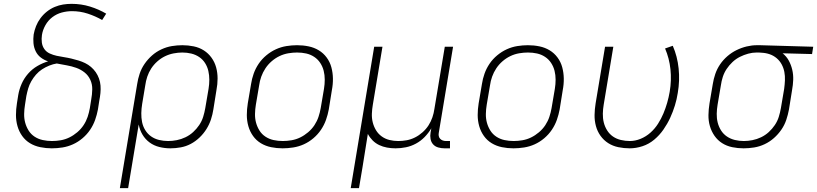

<svg xmlns="http://www.w3.org/2000/svg" viewBox="-20 -763 4247 998"><path d="M249 8Q219 8 189.5 2Q160 -4 136 -18.5Q112 -33 95.5 -56Q79 -79 71 -107Q63 -135 63 -165Q63 -195 68 -226L75 -270Q80 -299 92.5 -327.5Q105 -356 126 -380Q147 -404 174.5 -420Q202 -436 230 -444Q209 -451 192 -464Q175 -477 165.5 -496.5Q156 -516 154 -538.5Q152 -561 155 -584Q159 -606 167.5 -627.5Q176 -649 190.5 -668.5Q205 -688 224 -703Q243 -718 264.5 -727Q286 -736 308 -739.5Q330 -743 352 -743Q402 -743 447.5 -729Q493 -715 532 -692L511 -659Q476 -679 436.5 -692Q397 -705 354 -705Q328 -705 301.5 -698Q275 -691 252.5 -674Q230 -657 216 -632Q202 -607 198 -581Q195 -561 197.5 -542Q200 -523 210.5 -508Q221 -493 238.5 -485Q256 -477 274.5 -473Q293 -469 312.5 -466Q332 -463 351 -458.5Q370 -454 388 -448.5Q406 -443 422.5 -435Q439 -427 453 -415Q467 -403 477.5 -388Q488 -373 494.5 -355Q501 -337 502.5 -318Q504 -299 502 -279Q500 -259 496 -239L489 -194Q484 -167 474.5 -140Q465 -113 448.5 -88.5Q432 -64 409 -44.5Q386 -25 359.5 -13Q333 -1 305 3.5Q277 8 249 8ZM250 -30Q273 -30 296 -34Q319 -38 340.5 -48.5Q362 -59 381.5 -75.5Q401 -92 414.5 -112.5Q428 -133 435.5 -155.5Q443 -178 447 -201L454 -245Q459 -272 459.5 -298.5Q460 -325 449.5 -348Q439 -371 419.5 -386.5Q400 -402 376 -410.5Q352 -419 326.5 -423.5Q301 -428 275 -433Q256 -430 236 -422Q216 -414 198.5 -402.5Q181 -391 167 -375Q153 -359 142.5 -340.5Q132 -322 126.5 -303Q121 -284 117 -264L110 -219Q106 -195 105.5 -171Q105 -147 111 -125Q117 -103 129 -84Q141 -65 160 -52.5Q179 -40 202.5 -35Q226 -30 250 -30Z M603 215 693 -326Q697 -353 706 -380Q715 -407 731.5 -431Q748 -455 770 -474.5Q792 -494 819 -506.5Q846 -519 873.5 -523.5Q901 -528 928 -528Q958 -528 987 -522Q1016 -516 1039.5 -501Q1063 -486 1079.5 -463Q1096 -440 1103.5 -412.5Q1111 -385 1111 -355Q1111 -325 1105 -294L1089 -194Q1085 -168 1076.5 -142Q1068 -116 1053 -92Q1038 -68 1017 -48Q996 -28 971.5 -15Q947 -2 919.5 3Q892 8 866 8Q836 8 808 1Q780 -6 757.5 -22.5Q735 -39 720.5 -63.5Q706 -88 701 -116L646 215ZM854 -30Q876 -30 899 -34.5Q922 -39 944 -49.5Q966 -60 984 -76.5Q1002 -93 1015.5 -113Q1029 -133 1036 -155.5Q1043 -178 1047 -201L1064 -301Q1068 -325 1068 -348.5Q1068 -372 1063 -394Q1058 -416 1046 -435Q1034 -454 1015.5 -466.5Q997 -479 974.5 -484.5Q952 -490 928 -490Q906 -490 882.5 -485.5Q859 -481 837.5 -470.5Q816 -460 797.5 -443.5Q779 -427 766 -407Q753 -387 745.5 -364.5Q738 -342 735 -319L719 -223Q715 -199 714.5 -175Q714 -151 718.5 -128.5Q723 -106 735 -86.5Q747 -67 765.5 -54Q784 -41 807 -35.5Q830 -30 854 -30Z M1449 8Q1418 8 1389 2Q1360 -4 1336 -18.5Q1312 -33 1295.5 -56Q1279 -79 1271 -107Q1263 -135 1263 -165Q1263 -195 1268 -226L1285 -326Q1289 -353 1298.5 -380Q1308 -407 1324.5 -431.5Q1341 -456 1364.5 -475.5Q1388 -495 1414.5 -507Q1441 -519 1469 -523.5Q1497 -528 1524 -528Q1555 -528 1584 -522Q1613 -516 1637 -501.5Q1661 -487 1678 -464Q1695 -441 1702.5 -413Q1710 -385 1710.5 -355Q1711 -325 1705 -294L1689 -194Q1684 -167 1674.5 -140Q1665 -113 1648.5 -88.5Q1632 -64 1609 -44.5Q1586 -25 1559.5 -13Q1533 -1 1504.5 3.5Q1476 8 1449 8ZM1450 -30Q1472 -30 1495.5 -34Q1519 -38 1540.5 -48.5Q1562 -59 1581.5 -75.5Q1601 -92 1614.5 -112.5Q1628 -133 1635.5 -155.5Q1643 -178 1647 -201L1664 -301Q1668 -325 1668 -349Q1668 -373 1662.5 -395Q1657 -417 1644.5 -436Q1632 -455 1613 -467.5Q1594 -480 1571.5 -485Q1549 -490 1524 -490Q1502 -490 1478.5 -486Q1455 -482 1433 -471.5Q1411 -461 1392 -444.5Q1373 -428 1359.5 -407.5Q1346 -387 1338 -364.5Q1330 -342 1327 -319L1310 -219Q1306 -195 1305.5 -171Q1305 -147 1311 -125Q1317 -103 1329 -84Q1341 -65 1360 -52.5Q1379 -40 1402 -35Q1425 -30 1450 -30Z M1803 215 1925 -520H1968L1918 -219Q1914 -196 1913 -172.5Q1912 -149 1917.5 -127Q1923 -105 1934.5 -86Q1946 -67 1964 -54Q1982 -41 2004 -35.5Q2026 -30 2050 -30Q2072 -30 2094 -34Q2116 -38 2137 -48.5Q2158 -59 2176.5 -75.5Q2195 -92 2207.5 -111.5Q2220 -131 2227.5 -153Q2235 -175 2238 -197L2292 -520H2335L2261 -74Q2259 -65 2260.5 -56.5Q2262 -48 2267.5 -42Q2273 -36 2281 -33Q2289 -30 2298 -30H2319V8H2291Q2274 8 2258 3.5Q2242 -1 2231.5 -12.5Q2221 -24 2218 -40.5Q2215 -57 2218 -74L2222 -96Q2207 -71 2187 -50.5Q2167 -30 2142 -16.5Q2117 -3 2090 2.5Q2063 8 2036 8Q2013 8 1991.5 4Q1970 0 1951 -9Q1932 -18 1917 -33Q1902 -48 1892 -67Q1885 -23 1878 20.5Q1871 64 1864 108L1846 215Z M2649 8Q2618 8 2589 2Q2560 -4 2536 -18.5Q2512 -33 2495.5 -56Q2479 -79 2471 -107Q2463 -135 2463 -165Q2463 -195 2468 -226L2485 -326Q2489 -353 2498.5 -380Q2508 -407 2524.5 -431.5Q2541 -456 2564.5 -475.5Q2588 -495 2614.5 -507Q2641 -519 2669 -523.5Q2697 -528 2724 -528Q2755 -528 2784 -522Q2813 -516 2837 -501.5Q2861 -487 2878 -464Q2895 -441 2902.5 -413Q2910 -385 2910.5 -355Q2911 -325 2905 -294L2889 -194Q2884 -167 2874.5 -140Q2865 -113 2848.5 -88.5Q2832 -64 2809 -44.5Q2786 -25 2759.5 -13Q2733 -1 2704.5 3.5Q2676 8 2649 8ZM2650 -30Q2672 -30 2695.5 -34Q2719 -38 2740.5 -48.5Q2762 -59 2781.5 -75.5Q2801 -92 2814.5 -112.5Q2828 -133 2835.5 -155.5Q2843 -178 2847 -201L2864 -301Q2868 -325 2868 -349Q2868 -373 2862.5 -395Q2857 -417 2844.5 -436Q2832 -455 2813 -467.5Q2794 -480 2771.5 -485Q2749 -490 2724 -490Q2702 -490 2678.5 -486Q2655 -482 2633 -471.5Q2611 -461 2592 -444.5Q2573 -428 2559.5 -407.5Q2546 -387 2538 -364.5Q2530 -342 2527 -319L2510 -219Q2506 -195 2505.5 -171Q2505 -147 2511 -125Q2517 -103 2529 -84Q2541 -65 2560 -52.5Q2579 -40 2602 -35Q2625 -30 2650 -30Z M3253 8Q3223 8 3194 2Q3165 -4 3141.5 -19Q3118 -34 3101.5 -57Q3085 -80 3077.5 -108Q3070 -136 3070.5 -165.5Q3071 -195 3076 -226L3125 -520H3168L3118 -219Q3114 -196 3113.5 -172Q3113 -148 3118.5 -126Q3124 -104 3136 -85Q3148 -66 3166 -53.5Q3184 -41 3207 -35.5Q3230 -30 3254 -30Q3282 -30 3310 -41.5Q3338 -53 3361 -73.5Q3384 -94 3400.5 -120Q3417 -146 3428.5 -173.5Q3440 -201 3448 -229Q3456 -257 3461 -286Q3471 -345 3465 -402.5Q3459 -460 3437 -511L3477 -525Q3501 -470 3507.5 -407Q3514 -344 3503 -280Q3498 -247 3488 -214.5Q3478 -182 3463.5 -150.5Q3449 -119 3428.5 -89.5Q3408 -60 3380.5 -37Q3353 -14 3319.5 -3Q3286 8 3253 8Z M3845 8Q3815 8 3786 2Q3757 -4 3733.5 -19Q3710 -34 3694 -57Q3678 -80 3670 -107.5Q3662 -135 3662.5 -165Q3663 -195 3668 -226L3685 -326Q3689 -352 3698 -378.5Q3707 -405 3723 -428.5Q3739 -452 3761 -471Q3783 -490 3808.5 -502.5Q3834 -515 3861 -521.5Q3888 -528 3914 -528H3931L4207 -520L4201 -482L4048 -486Q4068 -470 4080 -448Q4092 -426 4098 -400.5Q4104 -375 4103 -348Q4102 -321 4097 -294L4081 -194Q4076 -167 4067 -140Q4058 -113 4041.5 -89Q4025 -65 4003 -45.5Q3981 -26 3954.5 -13.5Q3928 -1 3900 3.5Q3872 8 3845 8ZM3846 -30Q3868 -30 3891 -34.5Q3914 -39 3936 -49.5Q3958 -60 3976 -76.5Q3994 -93 4007.5 -113Q4021 -133 4028 -155.5Q4035 -178 4039 -201L4056 -301Q4059 -323 4060 -345.5Q4061 -368 4057 -389Q4053 -410 4043 -428.5Q4033 -447 4017 -460.5Q4001 -474 3981 -481Q3961 -488 3938 -489L3925 -490H3913Q3891 -490 3869 -484Q3847 -478 3826 -467.5Q3805 -457 3787.5 -440.5Q3770 -424 3757 -404.5Q3744 -385 3737 -363Q3730 -341 3727 -319L3710 -219Q3706 -195 3705.5 -171.5Q3705 -148 3710.5 -126Q3716 -104 3728 -85Q3740 -66 3758.5 -53.5Q3777 -41 3799.5 -35.5Q3822 -30 3846 -30Z"/></svg>

Font: Iosevka Extralight Extended
Style: Italic
Weight: 200
Width: 7
Italic angle: -9°
Monospace: yes
Designer: Belleve Invis
Foundry: Belleve Invis
Version: Version 32.5.0; ttfautohint (v1.8.4)